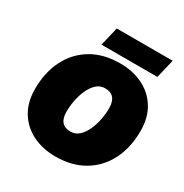

<svg xmlns="http://www.w3.org/2000/svg" viewBox="-192 -993 1108 1154"><g transform="rotate(30 362.5 -415.5)"><path d="M351 10Q263 10 193 -24.5Q123 -59 83 -124.5Q43 -190 43 -281Q43 -396 87 -483.5Q131 -571 213.5 -620.5Q296 -670 411 -670Q500 -670 569.5 -635.5Q639 -601 679 -536Q719 -471 719 -379Q719 -264 675 -176.5Q631 -89 548.5 -39.5Q466 10 351 10ZM355 -165Q389 -165 413.5 -187.5Q438 -210 454.5 -246Q471 -282 479 -323.5Q487 -365 487 -402Q487 -495 407 -495Q373 -495 348.5 -472.5Q324 -450 307.5 -414Q291 -378 283 -336.5Q275 -295 275 -258Q275 -165 355 -165ZM675 -841 644 -711H256L287 -841Z"/></g></svg>

Font: Work Sans Black
Style: Italic
Weight: 900
Italic angle: -13°
Designer: Wei Huang
Foundry: Wei Huang
Version: Version 2.009; ttfautohint (v1.8.3)